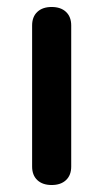

<svg xmlns="http://www.w3.org/2000/svg" viewBox="-20 -520 295 550"><path d="M72 -43V-447Q72 -472 87 -486Q102 -500 128 -500Q154 -500 169 -486Q184 -472 184 -447V-43Q184 -18 169 -4Q154 10 128 10Q102 10 87 -4Q72 -18 72 -43Z"/></svg>

Font: Kodchasan SemiBold
Style: Regular
Weight: 600
Version: Version 1.000; ttfautohint (v1.6)